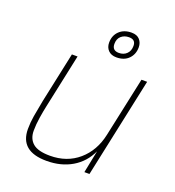

<svg xmlns="http://www.w3.org/2000/svg" viewBox="-135 -840 870 957"><g transform="rotate(20 300.0 -361.0)"><path d="M219 12Q78 12 78 -106Q78 -141 84 -176.5Q90 -212 100 -263L157 -530H187L126 -244Q120 -217 114 -179Q108 -141 108 -108Q108 -65 135.5 -41.5Q163 -18 226 -18Q316 -18 377.5 -71Q439 -124 458 -213L526 -530H556L443 0H416L440 -119Q411 -56 353.5 -22Q296 12 219 12ZM370 -592Q342 -592 326.5 -608Q311 -624 311 -649Q311 -687 335.5 -710.5Q360 -734 400 -734Q429 -734 443.5 -717.5Q458 -701 458 -677Q458 -640 434.5 -616Q411 -592 370 -592ZM374 -617Q399 -617 415 -632.5Q431 -648 431 -675Q431 -708 396 -708Q371 -708 354.5 -693.5Q338 -679 338 -652Q338 -617 374 -617Z"/></g></svg>

Font: Geist Mono Thin
Style: Italic
Weight: 100
Italic angle: -12°
Monospace: yes
Designer: Basement.studio, Andrés Briganti, Mateo Zaragoza
Foundry: Basement.studio, Vercel, Andrés Briganti, Guido Ferreyra, Mateo Zaragoza
Version: Version 1.500; ttfautohint (v1.8.4.7-5d5b)